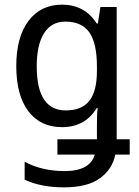

<svg xmlns="http://www.w3.org/2000/svg" viewBox="-20 -566 599 826"><path d="M247 -546Q294 -546 331.5 -526.5Q369 -507 396 -465H401L412 -536H482V33H538V99H476Q464 161 410.5 200.5Q357 240 255 240Q156 240 86 207V130Q161 170 258 170Q367 170 388 99H227V33H397V-28Q397 -45 397.5 -65Q398 -85 400 -101H396Q346 -19 247 -19Q154 -19 102 -87.5Q50 -156 50 -282Q50 -406 102.5 -476Q155 -546 247 -546ZM261 -473Q201 -473 169.5 -423Q138 -373 138 -281Q138 -91 263 -91Q332 -91 364.5 -132.5Q397 -174 397 -261V-280Q397 -380 364.5 -426.5Q332 -473 261 -473Z"/></svg>

Font: Noto Sans SemiCondensed
Style: Regular
Weight: 400
Width: 4
Designer: Monotype Design Team
Foundry: Monotype Imaging Inc.
Version: Version 2.013; ttfautohint (v1.8.4.7-5d5b)